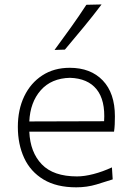

<svg xmlns="http://www.w3.org/2000/svg" viewBox="-20 -820 582 851"><path d="M317.9 10.3Q230.5 10.3 172.9 -24.4Q115.2 -59.1 87.2 -119.6Q59.1 -180.2 59.1 -257.8Q59.1 -334 87.4 -393.1Q115.7 -452.1 167.5 -485.8Q219.2 -519.5 289.1 -519.5Q381.8 -519.5 435.5 -463.4Q489.3 -407.2 489.3 -304.2Q489.3 -284.7 488.5 -268.3Q487.8 -252 485.4 -236.3H109.9Q113.8 -145 165.3 -91.6Q216.8 -38.1 321.3 -38.1Q354 -38.1 394.5 -48.6Q435.1 -59.1 476.1 -78.1L479.5 -24.9Q449.7 -15.1 407.5 -2.4Q365.2 10.3 317.9 10.3ZM441.4 -282.7Q447.3 -375.5 408.2 -424.1Q369.1 -472.7 290 -475.1Q207.5 -473.1 160.6 -419.9Q113.8 -366.7 109.9 -281.7ZM221.7 -598.6Q258.8 -648.9 294.4 -698.7Q330.1 -748.5 362.8 -798.8L430.2 -800.3Q391.6 -749 350.6 -699.5Q309.6 -649.9 267.6 -600.1Z"/></svg>

Font: Pinar DS1 Light
Style: Regular
Weight: 300
Designer: Amin Abedi
Version: Version 3.000